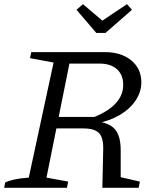

<svg xmlns="http://www.w3.org/2000/svg" viewBox="-24 -901 753 921"><path d="M-4 0 1 -26Q18 -34 45 -40Q72 -46 114 -49L233 -601L120 -622L126 -651H479Q558 -651 606 -611Q654 -571 654 -506Q654 -460 626.5 -419Q599 -378 550.5 -349.5Q502 -321 440 -309L438 -319Q481 -314 506.5 -298.5Q532 -283 543.5 -254Q555 -225 555 -180V-51L647 -30L641 0H467L471 -181Q473 -239 451.5 -262Q430 -285 375 -285H211L222 -340H429Q567 -397 567 -494Q567 -542 537 -569Q507 -596 453 -596H309L199 -49L303 -30L297 0ZM438 -743 343 -854 374 -881 467 -802 585 -881 609 -854 482 -743Z"/></svg>

Font: Piazzolla 24pt
Style: Italic
Weight: 400
Italic angle: -11.3°
Designer: Juan Pablo del Peral
Foundry: Huerta Tipografica
Version: Version 2.005